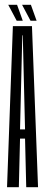

<svg xmlns="http://www.w3.org/2000/svg" viewBox="-20 -785 192 805"><path d="M9.5 0H59L64 -204H85L90 0H139.5L114 -675.5H34ZM64 -242.5 73.5 -637H75.5L85 -242.5ZM108 -698H133.5L109.5 -765H72.5ZM50 -698H75.5L51.5 -765H14.5Z"/></svg>

Font: Anybody UltraCondensed Light
Style: Regular
Weight: 300
Width: 1
Version: Version 1.113;gftools[0.9.25]